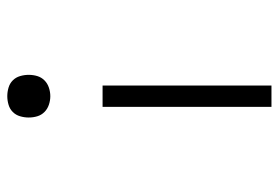

<svg xmlns="http://www.w3.org/2000/svg" viewBox="-142 -634 783 540"><g transform="rotate(90 250.0 -363.5)"><path d="M220 -260V-735H280V-260ZM250 8Q238 8 226 4.5Q214 1 205.5 -7.5Q197 -16 193.5 -28Q190 -40 190 -52Q190 -65 193.5 -76.5Q197 -88 205.5 -96.5Q214 -105 226 -109Q238 -113 250 -113Q262 -113 274 -109Q286 -105 294.5 -96.5Q303 -88 306.5 -76.5Q310 -65 310 -52Q310 -40 306.5 -28Q303 -16 294.5 -7.5Q286 1 274 4.5Q262 8 250 8Z"/></g></svg>

Font: Iosevka Curly Light
Style: Regular
Weight: 300
Monospace: yes
Designer: Belleve Invis
Foundry: Belleve Invis
Version: Version 22.1.2; ttfautohint (v1.8.4)